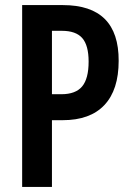

<svg xmlns="http://www.w3.org/2000/svg" viewBox="-20 -734 517 754"><path d="M67 0V-714H227Q447 -714 446 -495Q446 -381 390 -321.5Q334 -262 226 -262H184V0ZM184 -364H221Q277 -364 302.5 -394.5Q328 -425 328 -492Q328 -556 303 -584.5Q278 -613 223 -613H184Z"/></svg>

Font: Noto Sans ExtraCondensed SemiBold
Style: Regular
Weight: 600
Width: 2
Designer: Monotype Design Team
Foundry: Monotype Imaging Inc.
Version: Version 2.013; ttfautohint (v1.8.4.7-5d5b)